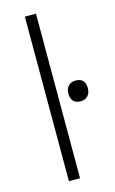

<svg xmlns="http://www.w3.org/2000/svg" viewBox="-116 -787 501 834"><g transform="rotate(-15 135.0 -370.0)"><path d="M86 0V-740H136V0ZM226 -322Q182 -322 182 -369Q182 -389 194 -402Q206 -415 226 -415Q270 -415 270 -369Q270 -348 258 -335Q246 -322 226 -322Z"/></g></svg>

Font: Readex Pro ExtraLight
Style: Regular
Weight: 200
Designer: Bonnie Shaver-Troup, Thomas Jockin
Foundry: Lexend
Version: Version 1.203; ttfautohint (v1.8.3)